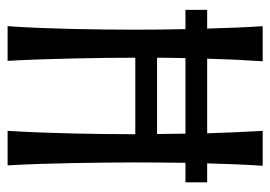

<svg xmlns="http://www.w3.org/2000/svg" viewBox="-123 -588 711 505"><g transform="rotate(90 232.5 -335.5)"><path d="M408.2 -467.8Q407.7 -432.6 407.5 -399.7Q407.2 -366.7 407.2 -335.9Q407.2 -298.3 407.7 -256.8Q408.2 -215.3 408.9 -172.1Q409.7 -128.9 411.1 -85.2Q412.6 -41.5 415 0H324.2Q326.7 -41.5 328.4 -85.2Q330.1 -128.9 331.1 -172.1Q332 -215.3 332.5 -256.8Q333 -298.3 333 -335.9H131.8Q131.8 -298.3 132.3 -256.8Q132.8 -215.3 133.8 -172.1Q134.8 -128.9 136.2 -85.2Q137.7 -41.5 140.1 0H48.8Q51.8 -41.5 53.5 -85.2Q55.2 -128.9 56.2 -172.1Q57.1 -215.3 57.6 -256.8Q58.1 -298.3 58.1 -335.9Q58.1 -397.9 56.6 -467.8H5.9V-524.9H55.2Q54.2 -561.5 52.7 -598.4Q51.3 -635.3 48.8 -670.9H141.1Q138.7 -635.3 137 -598.4Q135.3 -561.5 134.3 -524.9H330.6Q329.6 -561.5 327.9 -598.4Q326.2 -635.3 324.2 -670.9H416Q413.6 -635.3 412.1 -598.4Q410.6 -561.5 409.7 -524.9H459.5V-467.8ZM331.5 -467.8H132.8Q132.3 -448.7 132.1 -429.9Q131.8 -411.1 131.8 -393.1H332.5Z"/></g></svg>

Font: Crushed
Style: Regular
Weight: 400
Width: 3
Designer: Astigmatic (AOETI)
Foundry: Astigmatic (AOETI)
Version: Version 001.001